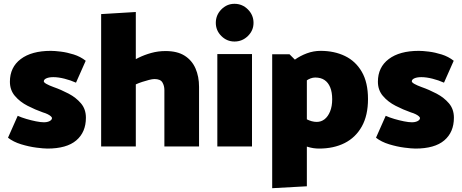

<svg xmlns="http://www.w3.org/2000/svg" viewBox="-20 -769 2423 1008"><path d="M22 -46Q50 -24 91 -11.5Q132 1 170.5 6Q209 11 229 11Q330 11 380.5 -32Q431 -75 431 -151Q431 -196 405 -226.5Q379 -257 340 -277.5Q301 -298 261 -312Q239 -320 224.5 -328Q210 -336 210 -342Q210 -352 224 -358Q238 -364 260 -364Q286 -364 318 -356Q350 -348 379 -335L430 -450Q402 -472 367 -483Q332 -494 299.5 -498Q267 -502 247 -502Q146 -502 89 -459Q32 -416 32 -340Q32 -296 58.5 -265Q85 -234 125 -213.5Q165 -193 205 -179Q219 -175 230 -169.5Q241 -164 247 -158.5Q253 -153 253 -149Q253 -143 247.5 -138Q242 -133 232.5 -130Q223 -127 211 -127Q194 -127 169 -132Q144 -137 118.5 -144.5Q93 -152 73 -161Z M693 -326Q708 -333 726.5 -339Q745 -345 762.5 -349.5Q780 -354 791 -354Q822 -354 832.5 -336.5Q843 -319 843 -296V0H1025V-313Q1025 -367 1006.5 -409.5Q988 -452 949.5 -476.5Q911 -501 849 -501Q810 -501 774 -491Q738 -481 706.5 -465.5Q675 -450 651 -435ZM693 0V-706L511 -695V0Z M1303 0V-485H1121V0ZM1211 -551Q1252 -551 1281.5 -580Q1311 -609 1311 -649Q1311 -690 1281.5 -719.5Q1252 -749 1211 -749Q1171 -749 1142 -719.5Q1113 -690 1113 -649Q1113 -609 1142 -580Q1171 -551 1211 -551Z M1591 209V-393L1500 -484H1409V219ZM1532 -296Q1561 -326 1586 -344Q1611 -362 1635 -362Q1664 -362 1683.5 -349Q1703 -336 1713.5 -310.5Q1724 -285 1724 -248Q1724 -211 1713 -184Q1702 -157 1684 -143Q1666 -129 1643 -129Q1617 -129 1589 -143.5Q1561 -158 1532 -185L1481 -78Q1509 -46 1537.5 -26.5Q1566 -7 1595.5 2Q1625 11 1655 11Q1732 11 1789.5 -18Q1847 -47 1879.5 -105Q1912 -163 1912 -249Q1912 -336 1879.5 -392Q1847 -448 1791 -475Q1735 -502 1663 -502Q1626 -502 1591 -489Q1556 -476 1527.5 -455.5Q1499 -435 1481 -413Z M1954 -46Q1982 -24 2023 -11.5Q2064 1 2102.5 6Q2141 11 2161 11Q2262 11 2312.5 -32Q2363 -75 2363 -151Q2363 -196 2337 -226.5Q2311 -257 2272 -277.5Q2233 -298 2193 -312Q2171 -320 2156.5 -328Q2142 -336 2142 -342Q2142 -352 2156 -358Q2170 -364 2192 -364Q2218 -364 2250 -356Q2282 -348 2311 -335L2362 -450Q2334 -472 2299 -483Q2264 -494 2231.5 -498Q2199 -502 2179 -502Q2078 -502 2021 -459Q1964 -416 1964 -340Q1964 -296 1990.5 -265Q2017 -234 2057 -213.5Q2097 -193 2137 -179Q2151 -175 2162 -169.5Q2173 -164 2179 -158.5Q2185 -153 2185 -149Q2185 -143 2179.5 -138Q2174 -133 2164.5 -130Q2155 -127 2143 -127Q2126 -127 2101 -132Q2076 -137 2050.5 -144.5Q2025 -152 2005 -161Z"/></svg>

Font: Catamaran Thin Black
Style: Regular
Weight: 900
Version: Version 2.000